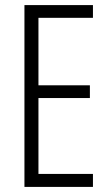

<svg xmlns="http://www.w3.org/2000/svg" viewBox="-20 -734 432 754"><path d="M345 0H76V-714H345V-664H131V-399H333V-349H131V-51H345Z"/></svg>

Font: Noto Sans Telugu ExtraCondensed Light
Style: Regular
Weight: 300
Width: 2
Designer: Jelle Bosma - Monotype Design Team
Foundry: Monotype Imaging Inc.
Version: Version 2.005; ttfautohint (v1.8.4.7-5d5b)